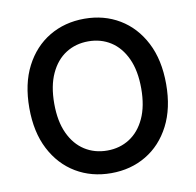

<svg xmlns="http://www.w3.org/2000/svg" viewBox="-82 -821 932 915"><g transform="rotate(-10 384.0 -363.5)"><path d="M384.3 9.8Q289.1 9.8 214.1 -34.9Q139.2 -79.6 95.9 -163.1Q52.7 -246.6 52.7 -363.3Q52.7 -480.5 95.9 -564.2Q139.2 -647.9 214.1 -692.6Q289.1 -737.3 384.3 -737.3Q479 -737.3 553.7 -692.6Q628.4 -647.9 671.6 -564.2Q714.8 -480.5 714.8 -363.3Q714.8 -246.6 671.6 -162.8Q628.4 -79.1 553.7 -34.7Q479 9.8 384.3 9.8ZM384.3 -99.6Q444.8 -99.6 492.2 -129.9Q539.6 -160.2 566.9 -219Q594.2 -277.8 594.2 -363.3Q594.2 -449.2 566.9 -508.3Q539.6 -567.4 492.2 -597.7Q444.8 -627.9 384.3 -627.9Q323.2 -627.9 275.6 -597.7Q228 -567.4 200.7 -508.3Q173.3 -449.2 173.3 -363.3Q173.3 -277.8 200.7 -219Q228 -160.2 275.6 -129.9Q323.2 -99.6 384.3 -99.6Z"/></g></svg>

Font: Inter Cardless
Style: Medium
Weight: 500
Designer: Rasmus Andersson
Foundry: rsms
Version: Version 4.001;git-9221beed3